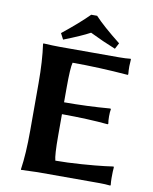

<svg xmlns="http://www.w3.org/2000/svg" viewBox="-91 -901 776 973"><g transform="rotate(10 297.0 -415.0)"><path d="M462.9 -714.8 446.8 -684.1Q381.8 -710 314 -743.2Q270 -719.2 180.2 -684.1L164.1 -714.8Q249 -782.7 298.8 -833H329.1Q372.1 -786.6 462.9 -714.8ZM240.2 -200.2Q240.2 -100.1 248 -73.2Q308.1 -73.2 382.1 -78.6Q456.1 -84 500 -89.4L543.9 -95.2L545.9 -90.8Q543.9 -74.7 543.9 -36.1Q543.9 -18.1 545.9 0L543.9 2.9Q520 0 483.9 0H169.9L85 2.9L84 0Q96.2 -81.1 96.2 -200.2V-444.8Q96.2 -560.1 84 -645L85.9 -647.9Q135.7 -645 169.9 -645H474.1Q510.3 -645 534.2 -647.9L536.1 -645Q534.2 -622.1 534.2 -609.9Q534.2 -585 536.1 -568.8L534.2 -564.9Q382.3 -577.1 248 -577.1Q240.2 -550.3 240.2 -444.8V-372.1Q359.4 -372.1 477.1 -381.8L480 -378.9Q477.1 -365.7 477.1 -341.8Q477.1 -317.9 480 -304.2L477.1 -300.8Q377.9 -310.5 240.2 -311Z"/></g></svg>

Font: Linux Biolinum
Style: Bold
Weight: 700
Designer: Philipp H. Poll
Foundry: Philipp H. Poll
Version: Version 1.3.2 ; ttfautohint (v0.9)